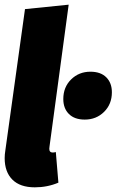

<svg xmlns="http://www.w3.org/2000/svg" viewBox="-21 -783 499 822"><path d="M191 -156Q190 -152 190 -146Q190 -130 205 -130Q210 -130 218 -132L229 -1Q182 19 128 19Q65 19 32 -14Q-1 -47 -1 -106Q-1 -122 2 -140L86 -744L273 -763ZM250 -359Q250 -410 283.5 -443Q317 -476 366 -476Q410 -476 434 -452Q458 -428 458 -388Q458 -337 424.5 -304Q391 -271 342 -271Q298 -271 274 -295Q250 -319 250 -359Z"/></svg>

Font: Fira Sans Extra Condensed Black
Style: Italic
Weight: 900
Width: 3
Italic angle: -8°
Designer: Carrois Corporate & Edenspiekermann AG
Foundry: Carrois Corporate GbR & Edenspiekermann AG
Version: Version 4.203